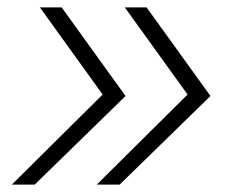

<svg xmlns="http://www.w3.org/2000/svg" viewBox="-20 -540 640 520"><path d="M242 -40 488 -284 318 -520H377L550 -280L304 -40ZM12 -40 258 -284 88 -520H147L320 -280L74 -40Z"/></svg>

Font: JetBrains Mono NL Thin
Style: Italic
Weight: 100
Italic angle: -9°
Monospace: yes
Designer: Philipp Nurullin, Konstantin Bulenkov
Foundry: JetBrains
Version: Version 2.305; ttfautohint (v1.8.4.7-5d5b)